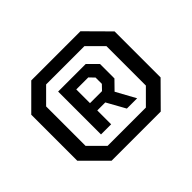

<svg xmlns="http://www.w3.org/2000/svg" viewBox="-124 -931 950 950"><g transform="rotate(-45 351.0 -456.0)"><path d="M179 -175 59 -295V-617L179 -737H523L642 -617V-295L523 -175ZM217 -241H485L562 -318V-594L485 -671H217L140 -594V-318ZM234 -304V-604H427L477 -554V-453L431 -406L487 -304H415L361 -401H305V-304ZM305 -452H389L414 -478V-522L389 -548H305Z"/></g></svg>

Font: Tomorrow
Style: Regular
Weight: 400
Designer: Tony de Marco, Monica Rizzolli
Foundry: Just in Type
Version: Version 2.002